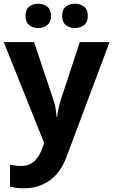

<svg xmlns="http://www.w3.org/2000/svg" viewBox="-20 -772 609 1032"><path d="M0 -546H163L266 -239Q274 -217 278 -193.5Q282 -170 284 -144H287Q290 -170 295.5 -193.5Q301 -217 308 -239L409 -546H569L338 70Q307 155 247.5 197.5Q188 240 110 240Q85 240 66.5 237.5Q48 235 34 232V114Q45 116 60.5 118Q76 120 93 120Q140 120 167.5 91.5Q195 63 208 23L217 -4ZM117 -686Q117 -721 137 -736.5Q157 -752 185 -752Q213 -752 233.5 -736.5Q254 -721 254 -686Q254 -653 233.5 -637Q213 -621 185 -621Q157 -621 137 -637Q117 -653 117 -686ZM314 -686Q314 -721 334 -736.5Q354 -752 383 -752Q411 -752 431.5 -736.5Q452 -721 452 -686Q452 -653 431.5 -637Q411 -621 383 -621Q354 -621 334 -637Q314 -653 314 -686Z"/></svg>

Font: Noto Sans Telugu
Style: Bold
Weight: 700
Designer: Jelle Bosma - Monotype Design Team
Foundry: Monotype Imaging Inc.
Version: Version 2.005; ttfautohint (v1.8.4.7-5d5b)